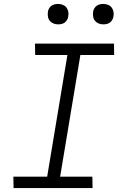

<svg xmlns="http://www.w3.org/2000/svg" viewBox="-20 -957 640 977"><path d="M451 0H49L48 -58H220L323 -677H159L158 -735H560L561 -677H389L286 -58H450ZM506 -833Q493 -833 482 -837.5Q471 -842 463.5 -851Q456 -860 454 -872.5Q452 -885 454 -898Q455 -906 460 -914.5Q465 -923 472.5 -928Q480 -933 488.5 -935Q497 -937 505 -937Q518 -937 529.5 -932.5Q541 -928 548 -919Q555 -910 557.5 -897.5Q560 -885 557 -872Q556 -864 551 -855.5Q546 -847 539 -842Q532 -837 523 -835Q514 -833 506 -833ZM276 -833Q263 -833 252 -837.5Q241 -842 233.5 -851Q226 -860 224 -872.5Q222 -885 224 -898Q225 -906 230 -914.5Q235 -923 242.5 -928Q250 -933 258.5 -935Q267 -937 275 -937Q288 -937 299.5 -932.5Q311 -928 318 -919Q325 -910 327.5 -897.5Q330 -885 327 -872Q326 -864 321 -855.5Q316 -847 309 -842Q302 -837 293 -835Q284 -833 276 -833Z"/></svg>

Font: Iosevka Light Extended
Style: Italic
Weight: 300
Width: 7
Italic angle: -9°
Monospace: yes
Designer: Belleve Invis
Foundry: Belleve Invis
Version: Version 32.5.0; ttfautohint (v1.8.4)